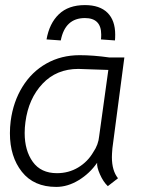

<svg xmlns="http://www.w3.org/2000/svg" viewBox="-20 -725 594 755"><path d="M19 -201Q19 -225 22 -249Q32 -325 68.5 -384Q105 -443 163 -475.5Q221 -508 293 -508Q347 -508 410 -499H469L422 -142Q420 -118 420 -107Q420 -54 444 -24L404 7Q386 -10 373 -39.5Q360 -69 362 -85Q333 -43 289.5 -16.5Q246 10 201 10Q113 10 66 -49.5Q19 -109 19 -201ZM347 -127Q367 -156 370 -190L406 -450L346 -452L288 -454Q202 -454 147 -395.5Q92 -337 80 -245Q77 -223 77 -202Q77 -133 109 -88.5Q141 -44 204 -44Q250 -44 287.5 -66.5Q325 -89 347 -127ZM433 -589Q433 -574 432 -566L377 -570Q378 -577 378 -589Q378 -654 314 -654Q236 -654 219 -566L163 -570Q174 -633 211.5 -669Q249 -705 314 -705Q372 -705 402.5 -675Q433 -645 433 -589Z"/></svg>

Font: Bellota Text
Style: Italic
Weight: 400
Italic angle: -7.5°
Designer: Kemie Guaida
Foundry: Kemie Guaida
Version: Version 4.001